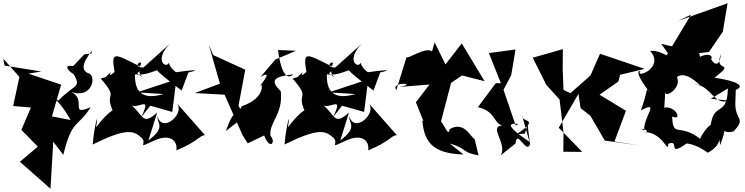

<svg xmlns="http://www.w3.org/2000/svg" viewBox="-25 -863 4532 1168"><path d="M291 -155 347 -348 148 -415 226 -428 3 -464 -5 -506 93 -395 55 -218 163 -209 105 -73 205 29 96 121 282 285 299 -1 360 79C415 -143 444 -81 527 -211C387 -150 517 -267 394 -309C539 -248 567 -409 510 -418C476 -435 466 -468 535 -556L531 -537L489 -533L420 -461C315 -478 481 -359 404 -445C480 -318 441 -366 330 -251C237 -304 322 -285 404 -133Z M889 -220 1023 -182 1048 -380 808 -301 970 -291C847 -254 788 -297 797 -425C764 -363 745 -320 785 -403C863 -442 780 -447 866 -366C750 -499 736 -363 906 -427L1009 -465C849 -483 930 -428 1080 -312L1121 -422C1203 -441 1153 -439 1033 -422C1126 -393 1019 -414 1002 -481C985 -442 909 -498 1010 -598L847 -452C765 -454 857 -516 826 -459C668 -539 650 -554 672 -425C602 -366 691 -469 618 -394L588 -385C704 -252 605 -309 664 -183C719 -148 717 -295 559 -88C579 -200 549 -107 539 16C743 -85 787 -69 834 -27C878 11 794 47 916 -9C1002 -49 1057 -13 1048 52C1184 -5 1184 -37 1222 -41L1048 -238C1108 -176 962 -47 933 -156C928 -112 988 -91 878 -9L931 -178C833 -91 851 -170 758 -236C799 -175 908 -303 834 -150Z M1461 -153 1426 -220 1467 -439 1272 -528 1245 -591 1313 -354 1160 -297 1341 -287 1451 -40 1482 9 1582 -39C1616 53 1657 3 1620 -37C1611 -122 1698 -164 1683 -308C1615 -375 1639 -397 1760 -411C1707 -363 1679 -461 1666 -559L1776 -554L1650 -501L1560 -395C1663 -455 1516 -299 1565 -347C1565 -362 1597 -268 1446 -217C1407 -137 1404 -221 1349 -66Z M2056 -220 2190 -182 2215 -380 1975 -301 2137 -291C2014 -254 1955 -297 1964 -425C1931 -363 1912 -320 1952 -403C2030 -442 1947 -447 2033 -366C1917 -499 1903 -363 2073 -427L2176 -465C2016 -483 2097 -428 2247 -312L2288 -422C2370 -441 2320 -439 2200 -422C2293 -393 2186 -414 2169 -481C2152 -442 2076 -498 2177 -598L2014 -452C1932 -454 2024 -516 1993 -459C1835 -539 1817 -554 1839 -425C1769 -366 1858 -469 1785 -394L1755 -385C1871 -252 1772 -309 1831 -183C1886 -148 1884 -295 1726 -88C1746 -200 1716 -107 1706 16C1910 -85 1954 -69 2001 -27C2045 11 1961 47 2083 -9C2169 -49 2224 -13 2215 52C2351 -5 2351 -37 2389 -41L2215 -238C2275 -176 2129 -47 2100 -156C2095 -112 2155 -91 2045 -9L2098 -178C2000 -91 2018 -170 1925 -236C1966 -175 2075 -303 2001 -150Z M2711 10C2819 40 2779 64 2886 82L2862 -19C2845 -15 2803 -133 2710 -77C2701 -3 2648 -207 2646 -79L2719 -359L2786 -404L2923 -369L2784 -599L2685 -471L2619 -605L2603 -550C2565 -583 2445 -494 2449 -518L2386 -315C2348 -369 2528 -357 2406 -334L2588 -349L2505 -241L2571 -76C2516 -7 2643 -105 2544 -129C2556 -10 2595 71 2795 77Z M3111 10C3122 -83 3176 81 3200 13L3151 -159C3148 -115 3266 -147 3119 -47L3167 -50C3202 -135 3168 -196 3198 1C3012 -123 3100 -111 3130 -109L3112 -100L3038 -317L3085 -406L3111 -562L2949 -540L3022 -357H2991L2882 -211C2990 -187 2977 -113 3030 -100C2944 -93 3064 12 3021 82Z M3507 -205 3567 -158 3654 -8 3874 23 3713 -2 3783 -189 3622 -287 3737 -367 3747 -408 3897 -444 3625 -536 3567 -404 3445 -296 3403 -316 3398 -443 3399 -564 3216 -512 3298 -347 3379 -258 3403 -57 3402 60 3517 61 3374 -86 3494 -292Z M3897 -262 3874 -191C3995 -258 3886 -148 3894 -69C3843 -97 3951 -61 3895 -60C4014 -56 4038 79 4040 12C4116 -19 4027 99 4155 8C4108 15 4176 -11 4280 66C4392 12 4335 -87 4356 19C4413 -127 4343 -40 4438 -64C4521 -154 4439 -123 4449 -255L4451 -316C4532 -350 4393 -381 4322 -390C4459 -499 4312 -414 4361 -535C4347 -408 4281 -526 4306 -507C4305 -564 4166 -495 4238 -495C4218 -622 4191 -540 3997 -597C4106 -446 4022 -563 3930 -553C4022 -450 3834 -381 3871 -431C3810 -432 3995 -221 3911 -320ZM4299 -262 4403 -325C4398 -131 4302 -269 4294 -51C4346 -158 4264 -89 4234 -19C4105 -117 4069 -21 4064 -154C4131 -126 4084 -222 4016 -208L4022 -303C4020 -261 4135 -336 4087 -404C4085 -362 4113 -471 4245 -332C4207 -368 4190 -344 4202 -352C4301 -341 4319 -218 4409 -251ZM4179 -774 4023 -514 4288 -547 4372 -670 4401 -843 4100 -736Z"/></svg>

Font: Asimov Silicon
Style: Regular
Weight: 400
Designer: Google
Version: Version 2.000980; 2014